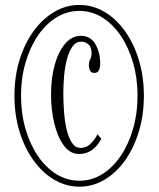

<svg xmlns="http://www.w3.org/2000/svg" viewBox="-20 -726 626 758"><path d="M293.5 11Q241 11 194.5 -16.2Q148 -43.5 112.5 -92.5Q77 -141.5 57 -206.8Q37 -272 37 -348Q37 -424 57 -489Q77 -554 112.5 -603Q148 -652 194.5 -679.2Q241 -706.5 293.5 -706.5Q346 -706.5 392.2 -679.2Q438.5 -652 473.5 -603Q508.5 -554 528.2 -489Q548 -424 548 -348Q548 -272 528.2 -206.8Q508.5 -141.5 473.5 -92.5Q438.5 -43.5 392.2 -16.2Q346 11 293.5 11ZM293.5 -12.5Q342 -12.5 383.8 -38.5Q425.5 -64.5 456.8 -110.8Q488 -157 505.5 -217.8Q523 -278.5 523 -348Q523 -417.5 505.5 -478Q488 -538.5 456.8 -584.8Q425.5 -631 383.8 -657Q342 -683 293.5 -683Q244.5 -683 202.5 -657Q160.5 -631 129.2 -584.8Q98 -538.5 80.5 -478Q63 -417.5 63 -348Q63 -278.5 80.5 -217.8Q98 -157 129.2 -110.8Q160.5 -64.5 202.5 -38.5Q244.5 -12.5 293.5 -12.5ZM292 -118Q257 -118 232.2 -151.2Q207.5 -184.5 194.5 -238.2Q181.5 -292 181.5 -354Q181.5 -418.5 196.2 -470.8Q211 -523 237.5 -553.8Q264 -584.5 299 -584.5Q337.5 -584.5 356.5 -551.8Q375.5 -519 375.5 -476Q375.5 -438 353 -438Q341 -438 336 -446.8Q331 -455.5 331 -469Q331 -483.5 336.2 -492.2Q341.5 -501 341.5 -515Q341.5 -540 329 -550.8Q316.5 -561.5 300.5 -561.5Q279.5 -561.5 265.8 -541.8Q252 -522 244 -491Q236 -460 233 -425Q230 -390 230 -359Q230 -320.5 233 -282.2Q236 -244 243.8 -212.2Q251.5 -180.5 264.8 -161.2Q278 -142 298.5 -142Q322 -142 339 -159.8Q356 -177.5 365 -196L380 -178Q348 -118 292 -118Z"/></svg>

Font: Imbue 50pt Light
Style: Regular
Weight: 300
Designer: Tyler Finck
Foundry: Etcetera Type Company
Version: Version 1.102; ttfautohint (v1.8.3)